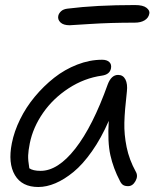

<svg xmlns="http://www.w3.org/2000/svg" viewBox="-20 -708 641 761"><path d="M255.9 -607.9Q231.4 -607.9 219.7 -619.1Q208 -630.4 210.9 -645Q212.9 -654.8 221.9 -663.3Q231 -671.9 248 -673.8Q359.9 -688 515.1 -688Q546.9 -688 560.8 -677Q574.7 -666 571.8 -653.8Q568.8 -637.2 553.5 -627.7Q538.1 -618.2 514.2 -618.2Q417.5 -618.2 337.9 -613Q258.3 -607.9 255.9 -607.9ZM131.8 33.2Q66.9 33.2 39.1 -13.9Q11.2 -61 26.9 -140.1Q36.1 -187 59.6 -234.9Q83 -282.7 117.9 -324.7Q152.8 -366.7 194.6 -399.7Q236.3 -432.6 285.9 -451.9Q335.4 -471.2 384.8 -471.2Q403.3 -471.2 413.1 -462.2Q422.9 -453.1 419.9 -437Q415 -412.6 383.8 -408.2Q314 -398.4 252.2 -358.2Q190.4 -317.9 150.6 -260.5Q110.8 -203.1 98.1 -140.1Q92.3 -110.8 91.6 -92Q90.8 -73.2 96.2 -41Q110.8 -30.8 141.1 -30.8Q209.5 -30.8 278.6 -119.1Q347.7 -207.5 407.2 -374Q421.4 -411.1 448.2 -411.1Q467.8 -411.1 477.1 -393.1Q486.3 -375 482.9 -345.2Q474.1 -269 472.9 -221.9Q471.7 -174.8 481.9 -124.8Q492.2 -74.7 518.1 -27.8Q528.3 -10.7 517.1 9.5Q505.9 29.8 487.8 29.8Q474.6 29.8 467.5 24.9Q460.4 20 455.1 8.8Q429.2 -40.5 417.5 -92.8Q405.8 -145 411.1 -229Q381.3 -160.6 344.7 -108.6Q308.1 -56.6 271.5 -26.6Q234.9 3.4 199.7 18.3Q164.6 33.2 131.8 33.2Z"/></svg>

Font: Shantell Sans Bouncy
Style: Italic
Weight: 300
Italic angle: -11.31°
Designer: Stephen Nixon, Anya Danilova, Shantell Martin
Foundry: Arrow Type
Version: Version 1.006;[9816181b4]